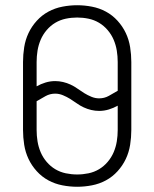

<svg xmlns="http://www.w3.org/2000/svg" viewBox="-20 -702 590 734"><path d="M275 12Q247 12 218.5 6.5Q190 1 165 -12.5Q140 -26 120.5 -47.5Q101 -69 89 -94.5Q77 -120 72.5 -148.5Q68 -177 68 -205V-465Q68 -493 72.5 -521.5Q77 -550 89 -575.5Q101 -601 120.5 -622.5Q140 -644 165 -657.5Q190 -671 218.5 -676.5Q247 -682 275 -682Q303 -682 331.5 -676.5Q360 -671 385 -657.5Q410 -644 429.5 -622.5Q449 -601 461 -575.5Q473 -550 477.5 -521.5Q482 -493 482 -465V-205Q482 -177 477.5 -148.5Q473 -120 461 -94.5Q449 -69 429.5 -47.5Q410 -26 385 -12.5Q360 1 331.5 6.5Q303 12 275 12ZM359 -326Q379 -326 396 -335.5Q413 -345 430 -355V-465Q430 -487 426.5 -508.5Q423 -530 414.5 -550Q406 -570 391.5 -587Q377 -604 358.5 -615Q340 -626 318.5 -630.5Q297 -635 275 -635Q253 -635 231.5 -630.5Q210 -626 191.5 -615Q173 -604 158.5 -587Q144 -570 135.5 -550Q127 -530 123.5 -508.5Q120 -487 120 -465V-372Q136 -381 154 -386.5Q172 -392 191 -392Q206 -392 221 -388.5Q236 -385 250 -378.5Q264 -372 276.5 -363Q289 -354 302 -346Q315 -338 329.5 -332Q344 -326 359 -326ZM275 -35Q297 -35 318.5 -39.5Q340 -44 358.5 -55Q377 -66 391.5 -83Q406 -100 414.5 -120Q423 -140 426.5 -161.5Q430 -183 430 -205V-298Q414 -289 396 -283.5Q378 -278 359 -278Q344 -278 329 -281.5Q314 -285 300 -291.5Q286 -298 273.5 -307Q261 -316 248 -324Q235 -332 220.5 -338Q206 -344 191 -344Q171 -344 154 -334.5Q137 -325 120 -315V-205Q120 -183 123.5 -161.5Q127 -140 135.5 -120Q144 -100 158.5 -83Q173 -66 191.5 -55Q210 -44 231.5 -39.5Q253 -35 275 -35Z"/></svg>

Font: Lode Dark
Style: Regular
Weight: 400
Monospace: yes
Designer: Belleve Invis
Foundry: Belleve Invis
Version: Version 29.2.0; ttfautohint (v1.8.3)